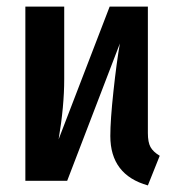

<svg xmlns="http://www.w3.org/2000/svg" viewBox="-20 -549 531 583"><path d="M465 -76 429 14Q315 -18 315 -136Q315 -184 324.5 -272Q334 -360 344 -417L184 0H57V-529H175V-309Q175 -226 158 -126L313 -529H429V-145Q429 -117 437 -102.5Q445 -88 465 -76Z"/></svg>

Font: Fira Sans Extra Condensed Medium
Style: Regular
Weight: 500
Width: 1
Designer: Carrois Corporate & Edenspiekermann AG
Foundry: Carrois Corporate GbR & Edenspiekermann AG
Version: Version 4.203